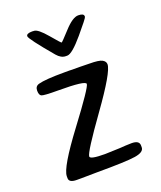

<svg xmlns="http://www.w3.org/2000/svg" viewBox="-133 -807 742 884"><g transform="rotate(-20 238.0 -364.5)"><path d="M244.6 -560.5H237.3Q214.4 -560.5 194.3 -584Q101.6 -693.8 101.6 -707.3Q101.6 -720.7 131.3 -720.7L134.8 -720.2H138.7Q158.2 -720.2 198 -673.1Q237.8 -626 240.5 -626Q243.2 -626 285.2 -671.9Q327.1 -717.8 354.5 -717.8Q381.8 -717.8 381.8 -703.6V-700.7Q381.8 -694.8 325 -627.7Q268.1 -560.5 244.6 -560.5ZM404.8 -460Q404.8 -422.4 292.5 -265.9Q180.2 -109.4 180.2 -89.4Q180.2 -75.2 252.9 -75.2Q267.6 -75.2 322.3 -77.6L333 -78.1L354 -79.6Q374.5 -80.6 384.3 -80.6Q421.9 -80.6 421.9 -55.7V-46.9Q421.9 -22.9 376.7 -15.9Q331.5 -8.8 187 -8.8L113.8 -7.8H89.8Q52.2 -7.8 52.2 -29.8V-39.6Q52.2 -81.5 168.2 -236.1Q284.2 -390.6 284.2 -407.5Q284.2 -424.3 149.4 -424.3Q79.1 -424.3 68.8 -429.7Q58.6 -435.1 58.6 -456.5Q58.6 -478 78.1 -483.4Q110.8 -492.7 206.5 -492.7H231L243.2 -492.2H279.8L327.6 -491.2Q374 -491.2 389.4 -482.7Q404.8 -474.1 404.8 -460Z"/></g></svg>

Font: Averia Sans Libre Light
Style: Regular
Weight: 300
Version: Version 1.002